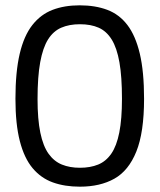

<svg xmlns="http://www.w3.org/2000/svg" viewBox="-20 -691 600 721"><path d="M280 10Q223 10 178.5 -6Q134 -22 102.5 -59.5Q71 -97 54.5 -161Q38 -225 38 -320Q38 -421 54 -489Q70 -557 101.5 -597Q133 -637 177.5 -654Q222 -671 279 -671Q338 -671 383 -654Q428 -637 458.5 -597Q489 -557 505 -489.5Q521 -422 521 -320Q521 -194 492 -122Q463 -50 409.5 -20Q356 10 280 10ZM280 -61Q319 -61 348.5 -73Q378 -85 398 -114Q418 -143 428 -193.5Q438 -244 438 -320Q438 -403 428.5 -457Q419 -511 399.5 -542.5Q380 -574 350.5 -587Q321 -600 280 -600Q240 -600 210 -587Q180 -574 160.5 -543Q141 -512 131 -457.5Q121 -403 121 -319Q121 -243 131.5 -192.5Q142 -142 162.5 -113.5Q183 -85 212.5 -73Q242 -61 280 -61Z"/></svg>

Font: Cairo
Style: Regular
Weight: 400
Designer: Mohamed Gaber, Accademia di Belle Arti di Urbino
Foundry: Kief Type Foundry, Accademia di Belle Arti di Urbino
Version: Version 3.120